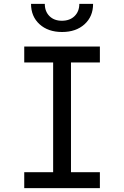

<svg xmlns="http://www.w3.org/2000/svg" viewBox="-20 -970 640 990"><path d="M105 0V-82H254V-648H105V-730H495V-648H346V-82H495V0ZM300 -805Q228 -805 184 -845Q140 -885 140 -950H211Q211 -911 235 -887Q259 -863 299 -863Q340 -863 364.5 -887Q389 -911 389 -950H460Q460 -885 416 -845Q372 -805 300 -805Z"/></svg>

Font: JetBrainsMono NF
Style: Regular
Weight: 400
Designer: Philipp Nurullin, Konstantin Bulenkov
Foundry: JetBrains
Version: Version 2.251; ttfautohint (v1.8.3);Nerd Fonts 2.2.2